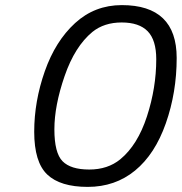

<svg xmlns="http://www.w3.org/2000/svg" viewBox="-20 -722 712 752"><path d="M451 -98Q519 -154 555.5 -266Q592 -378 592 -490Q592 -565 558.5 -599.5Q525 -634 456.5 -634Q388 -634 342 -597Q273 -540 233 -424Q193 -308 193 -215.5Q193 -123 225 -90.5Q257 -58 329.5 -58Q402 -58 451 -98ZM457 -702Q672 -702 672 -495Q672 -360 629.5 -239Q587 -118 509 -54Q431 10 323.5 10Q216 10 165 -38.5Q114 -87 114 -206Q114 -325 155.5 -443Q197 -561 274 -631.5Q351 -702 457 -702Z"/></svg>

Font: TitilliumWebItalic
Style: Italic
Weight: 400
Italic angle: -13°
Version: Version 1.001;PS 57.000;hotconv 1.0.70;makeotf.lib2.5.55311